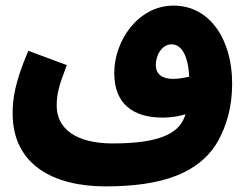

<svg xmlns="http://www.w3.org/2000/svg" viewBox="-20 -476 894 684"><path d="M757 26C787 -29 807 -93 807 -179C807 -335 728 -456 598 -456C472 -456 387 -331 387 -216C387 -105 455 -57 560 -57C586 -57 615 -61 641 -69C640 -65 638 -62 637 -58C615 -1 549 35 381 35C252 35 182 -17 182 -99C182 -140 189 -169 218 -244L81 -295C32 -181 25 -122 25 -72C25 112 172 188 356 188C556 188 691 142 757 26ZM535 -244C535 -281 558 -318 591 -318C626 -318 650 -280 654 -203C634 -198 613 -195 596 -195C556 -195 535 -214 535 -244Z"/></svg>

Font: Noto Sans Arabic UI Extra
Style: Regular
Weight: 800
Designer: Nadine Chahine - Monotype Design Team
Foundry: Monotype Imaging Inc.
Version: Version 1.900